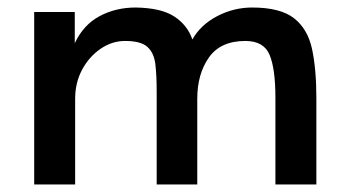

<svg xmlns="http://www.w3.org/2000/svg" viewBox="-20 -491 929 511"><path d="M71 0V-459H179V-376Q202 -425 245 -448Q288 -471 341 -471Q409 -470 444 -447Q479 -424 492 -386Q514 -425 558 -448Q602 -471 651 -471Q726 -471 762.5 -442.5Q799 -414 810.5 -360.5Q822 -307 822 -230V0H713V-231Q713 -308 697.5 -345Q682 -382 633 -382Q567 -382 536 -338Q505 -294 505 -228V0H397V-247Q397 -290 393.5 -320Q390 -350 372.5 -366Q355 -382 313 -382Q278 -382 247.5 -361Q217 -340 198.5 -305.5Q180 -271 180 -228V0Z"/></svg>

Font: Alata
Style: Regular
Weight: 400
Designer: Spyros Zevelakis, Eben Sorkin
Foundry: Spyros Zevelakis
Version: Version 1.005; ttfautohint (v1.8.4.7-5d5b)